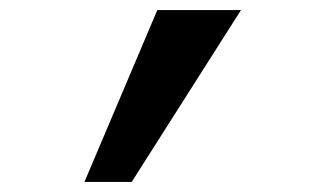

<svg xmlns="http://www.w3.org/2000/svg" viewBox="-20 -828 640 382"><path d="M293 -808H459.5L242 -466H148Z"/></svg>

Font: JuliaMono Medium
Style: Regular
Weight: 500
Monospace: yes
Designer: cormullion
Foundry: corm
Version: Version 0.054; ttfautohint (v1.8.4)